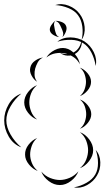

<svg xmlns="http://www.w3.org/2000/svg" viewBox="-114 -829 496 911"><path d="M158 -631Q184 -652 220.5 -651.5Q257 -651 286 -633Q315 -614 331 -581.5Q347 -549 340 -516Q335 -550 319.5 -580Q304 -610 281 -624Q258 -639 224 -640Q190 -641 158 -631ZM106 -556Q119 -578 145.5 -591.5Q172 -605 197 -600Q222 -595 241.5 -572Q261 -549 265 -524Q253 -547 233 -559.5Q213 -572 193 -576Q173 -580 149.5 -576Q126 -572 106 -556ZM62 -441Q46 -451 35.5 -471Q25 -491 30 -509Q34 -528 52.5 -541Q71 -554 90 -556Q73 -548 65 -533Q57 -518 53 -504Q49 -489 50 -472.5Q51 -456 62 -441ZM265 -508Q285 -501 301.5 -481.5Q318 -462 318 -441Q318 -419 301.5 -399.5Q285 -380 265 -373Q281 -387 287.5 -405.5Q294 -424 294 -441Q294 -458 287.5 -476.5Q281 -495 265 -508ZM62 -262Q38 -270 19.5 -293.5Q1 -317 1 -343Q1 -369 19.5 -392.5Q38 -416 62 -425Q42 -408 33.5 -386Q25 -364 25 -343Q25 -323 33.5 -300.5Q42 -278 62 -262ZM-13 -130Q-51 -144 -72.5 -181Q-94 -218 -94 -258Q-94 -298 -72.5 -334.5Q-51 -371 -13 -385Q-44 -359 -64 -324.5Q-84 -290 -84 -258Q-84 -226 -64 -191Q-44 -156 -13 -130ZM265 -357Q286 -350 302.5 -329.5Q319 -309 319 -287Q319 -266 302.5 -245.5Q286 -225 265 -218Q282 -232 288.5 -251Q295 -270 295 -287Q295 -305 288.5 -324Q282 -343 265 -357ZM265 -202Q290 -193 309 -168Q328 -143 328 -116Q328 -90 309 -65Q290 -40 265 -31Q286 -48 295 -71.5Q304 -95 304 -116Q304 -138 295 -161.5Q286 -185 265 -202ZM65 -18Q42 -26 23.5 -48.5Q5 -71 5 -95Q4 -120 21.5 -142.5Q39 -165 62 -174Q44 -158 36.5 -136.5Q29 -115 29 -96Q29 -76 37.5 -55Q46 -34 65 -18ZM340 -118Q361 -94 362 -59Q363 -24 346 4Q330 32 299.5 49Q269 66 237 60Q269 54 297 38Q325 22 338 -1Q351 -23 351 -55.5Q351 -88 340 -118ZM258 -16Q248 10 223 29.5Q198 49 170 49Q142 49 117 30Q92 11 82 -15Q100 6 124 15.5Q148 25 170 25Q192 25 216 15Q240 5 258 -16ZM148 -805Q179 -815 212 -802Q245 -789 264 -763Q284 -737 287.5 -702Q291 -667 273 -639Q281 -671 276.5 -703.5Q272 -736 256 -757Q241 -778 211 -790.5Q181 -803 148 -805ZM148 -730Q161 -731 177.5 -725Q194 -719 199 -707Q205 -695 198.5 -678.5Q192 -662 182 -653Q188 -665 185 -676Q182 -687 177 -697Q173 -707 167 -716.5Q161 -726 148 -730ZM167 -653Q155 -654 140.5 -662.5Q126 -671 123 -683Q120 -695 129 -709Q138 -723 148 -730Q141 -720 142.5 -709Q144 -698 146 -689Q148 -679 152 -668.5Q156 -658 167 -653ZM273 -639Q277 -621 268 -602Q259 -583 243 -574Q227 -564 206.5 -565Q186 -566 171 -578Q209 -565 238 -582Q267 -599 273 -639Z"/></svg>

Font: Rubik Puddles
Style: Regular
Weight: 400
Designer: Hubert and Fischer, NaN
Foundry: Hubert and Fischer, NaN
Version: Version 2.200